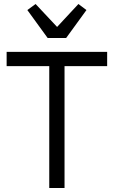

<svg xmlns="http://www.w3.org/2000/svg" viewBox="-20 -935 568 955"><path d="M217 -746 116 -885 157 -915 264 -801 370 -915 410 -885 309 -746ZM301 -606V0H225V-606H13V-677H513V-606Z"/></svg>

Font: PlemolJP
Style: Regular
Weight: 400
Monospace: yes
Version: v2.0.4; ttfautohint (v1.8.4.7-5d5b-dirty) -l 6 -r 45 -G 200 